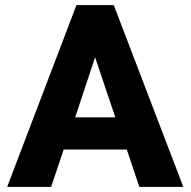

<svg xmlns="http://www.w3.org/2000/svg" viewBox="-20 -731 746 751"><path d="M8 0H180L229 -146H476L525 0H697L425 -711H279ZM274 -272 352 -507 431 -272Z"/></svg>

Font: Asimov Pro
Style: Blk
Weight: 900
Designer: Google
Version: Version 2.000980; 2014